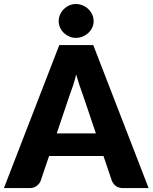

<svg xmlns="http://www.w3.org/2000/svg" viewBox="-33 -958 777 978"><path d="M455.5 -278.5 388 -478Q380.5 -497 372 -522.8Q363.5 -548.5 355 -578.5Q347.5 -548 339 -522Q330.5 -496 323 -477L256 -278.5ZM724 0H593Q571 0 557.5 -10.2Q544 -20.5 537 -36.5L494 -163.5H217L174 -36.5Q168.5 -22.5 154.2 -11.2Q140 0 119 0H-13L269 -728.5H442ZM444 -850Q444 -833 436.8 -817.5Q429.5 -802 417.2 -790.5Q405 -779 388.2 -772Q371.5 -765 353 -765Q335.5 -765 319.8 -772Q304 -779 292 -790.5Q280 -802 273 -817.5Q266 -833 266 -850Q266 -868 273 -883.8Q280 -899.5 292 -911.5Q304 -923.5 319.8 -930.5Q335.5 -937.5 353 -937.5Q371.5 -937.5 388.2 -930.5Q405 -923.5 417.2 -911.5Q429.5 -899.5 436.8 -883.8Q444 -868 444 -850Z"/></svg>

Font: Lato ExtraBold
Style: Regular
Weight: 800
Designer: Lukasz Dziedzic with Adam Twardoch and Botio Nikoltchev
Foundry: tyPoland Lukasz Dziedzic
Version: Version 2.015; 2015-08-06; http://www.latofonts.com/